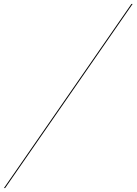

<svg xmlns="http://www.w3.org/2000/svg" viewBox="-50 -800 690 970"><path d="M614 -780H620L-24 150H-30Z"/></svg>

Font: Bodoni* 36pt
Style: Bold Italic
Weight: 700
Italic angle: -13°
Version: Version 2.3